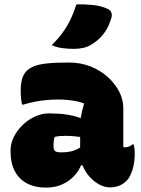

<svg xmlns="http://www.w3.org/2000/svg" viewBox="-20 -842 640 872"><path d="M540 -351Q540 -337 540 -322.5Q540 -308 540 -293Q540 -278 540 -263.5Q540 -249 540 -234Q540 -219 540 -204Q540 -189 540 -174Q541 -174 544 -173.5Q547 -173 549 -173Q557 -173 566 -176.5Q575 -180 581 -186H587Q589 -180 590.5 -169Q592 -158 592 -144Q592 -103 581.5 -70.5Q571 -38 556 -22Q539 -5 520 2Q501 9 480 9Q455 9 431 -4Q407 -17 387 -39Q367 -61 355.5 -89.5Q344 -118 344 -148Q344 -181 344 -212.5Q344 -244 344 -277Q344 -291 346.5 -306.5Q349 -322 353 -338.5Q357 -355 362 -372Q345 -379 326 -382.5Q307 -386 287 -388Q267 -390 245 -390Q217 -390 190.5 -387.5Q164 -385 138.5 -380Q113 -375 86 -367H80Q77 -382 75.5 -397.5Q74 -413 74 -430Q74 -458 79.5 -480.5Q85 -503 100 -519Q114 -533 135.5 -541.5Q157 -550 194 -554Q231 -558 293 -558Q346 -558 390.5 -540.5Q435 -523 468.5 -493Q502 -463 521 -426.5Q540 -390 540 -351ZM223 -180Q223 -162 230 -156Q237 -150 259 -150Q280 -150 298 -153.5Q316 -157 333.5 -166Q351 -175 370 -189L377 -91H348Q337 -64 315 -41Q293 -18 261.5 -4Q230 10 189 10Q138 10 102 -9.5Q66 -29 47 -65Q28 -101 28 -151V-160Q28 -190 42.5 -219.5Q57 -249 82 -273.5Q107 -298 138.5 -312.5Q170 -327 203 -327Q246 -327 280.5 -322Q315 -317 341 -307.5Q367 -298 383 -285Q392 -279 397.5 -268Q403 -257 405.5 -241.5Q408 -226 408 -205Q386 -213 363 -217Q340 -221 318 -223Q296 -225 277 -225Q263 -225 251 -224Q239 -223 228 -220Q225 -210 224 -201Q223 -192 223 -182ZM327 -822Q362 -823 399.5 -819.5Q437 -816 466 -803Q482 -797 486 -784Q490 -771 485 -758Q476 -729 463 -707Q450 -685 432.5 -668Q415 -651 392 -638Q378 -629 358 -624.5Q338 -620 313 -620Q291 -620 263.5 -623.5Q236 -627 215 -637Q246 -668 266 -696Q286 -724 300.5 -754Q315 -784 327 -822Z"/></svg>

Font: Recursive Casual Black
Style: Regular
Weight: 900
Version: Version 1.047